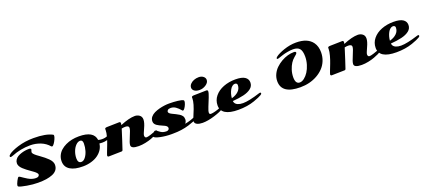

<svg xmlns="http://www.w3.org/2000/svg" viewBox="73 -2120 7664 3476"><g transform="rotate(-20 3904.5 -382.0)"><path d="M57.6 -38.1Q45.4 -43.9 45.4 -62.5Q45.4 -81.1 75.2 -141.8Q105 -202.6 122.1 -202.6Q131.8 -202.6 152.3 -189.2Q172.9 -175.8 200 -156.7Q227.1 -137.7 258.8 -119.1Q335.9 -73.2 408.7 -73.2Q444.8 -73.2 460.4 -87.9Q476.1 -102.5 476.1 -117.4Q476.1 -132.3 459.5 -151.1Q442.9 -169.9 416.3 -189.9Q389.6 -210 357.4 -232.2Q325.2 -254.4 293 -279.3Q260.7 -304.2 234.4 -329.1Q174.3 -385.7 174.3 -439.5Q174.3 -477.5 194.6 -508.3Q214.8 -539.1 246.3 -558.1Q277.8 -577.1 317.9 -589.8Q389.6 -613.3 465.8 -613.3Q486.8 -613.3 497.1 -606.9Q507.3 -600.6 507.3 -592.3Q507.3 -584 500 -567.1Q492.7 -550.3 492.7 -537.1Q492.7 -523.9 510.5 -503.4Q528.3 -482.9 556.6 -461.4Q585 -439.9 619.1 -415.5Q653.3 -391.1 687.5 -363.8Q721.7 -336.4 750 -308.1Q814 -244.1 814 -184.3Q814 -124.5 783 -84.5Q752 -44.4 696.8 -22.5Q641.6 -0.5 575.7 9.5Q509.8 19.5 415 19.5Q320.3 19.5 206.3 -0.2Q92.3 -20 57.6 -38.1ZM866.2 -516.1Q802.2 -592.3 707.8 -629.6Q613.3 -667 510.7 -667Q322.8 -667 148.4 -596.2Q125 -586.9 115.2 -586.9Q95.7 -586.9 95.7 -605.5Q95.7 -620.6 121.8 -641.6Q147.9 -662.6 197 -684.8Q246.1 -707 308.1 -726.1Q449.7 -769.5 611.8 -769.5Q851.6 -769.5 973.6 -702.1Q980.5 -698.2 979.7 -679Q979 -659.7 961.9 -619.6Q944.8 -579.6 920.7 -545.4Q896.5 -511.2 879.4 -511.2Q875 -516.1 866.2 -516.1Z M1039.1 -32.7Q947.3 -87.9 947.3 -200.2Q947.3 -258.8 971.4 -310.3Q995.6 -361.8 1037.8 -399.4Q1080.1 -437 1136.2 -463.9Q1248.5 -518.1 1393.6 -518.1Q1678.7 -518.1 1701.7 -337.4Q1735.8 -326.2 1772.2 -326.2Q1808.6 -326.2 1833 -331.5Q1857.4 -336.9 1879.2 -347.7Q1900.9 -358.4 1910.2 -358.4Q1928.7 -358.4 1928.7 -340.3Q1928.7 -322.3 1899.9 -302.7Q1845.7 -265.6 1756.3 -265.6Q1722.7 -265.6 1701.7 -269Q1686 -146 1574.7 -64.5Q1521.5 -25.4 1444.1 -2.9Q1366.7 19.5 1283.9 19.5Q1201.2 19.5 1142.1 6.6Q1083 -6.3 1039.1 -32.7ZM1216.3 -157.2Q1216.3 -66.9 1282.2 -66.9Q1324.2 -66.9 1360.6 -112.8Q1397 -158.7 1417.2 -226.6Q1437.5 -294.4 1437.5 -365Q1437.5 -435.5 1388.2 -435.5Q1345.2 -435.5 1304.9 -395Q1264.6 -354.5 1240.5 -289.8Q1216.3 -225.1 1216.3 -157.2Z M2744.6 -139.2Q2762.7 -139.2 2762.7 -122.3Q2762.7 -105.5 2744.9 -92.8Q2727.1 -80.1 2692.4 -63.7Q2657.7 -47.4 2606.2 -27.8Q2554.7 -8.3 2487.1 5.6Q2419.4 19.5 2357.9 19.5Q2212.9 19.5 2212.9 -46.9Q2212.9 -89.8 2262 -200.4Q2311 -311 2311 -349.6Q2311 -393.1 2243.2 -393.1Q2212.4 -393.1 2173.3 -385.3Q2154.8 -319.8 2107.2 -177.2Q2059.6 -34.7 2053.5 -15.1Q2047.4 4.4 2027.3 4.4L1775.9 9.8Q1770.5 9.8 1763.9 3.2Q1757.3 -3.4 1757.3 -12.5Q1757.3 -21.5 1778.1 -76.4Q1798.8 -131.3 1824 -194.6Q1849.1 -257.8 1869.9 -333.7Q1890.6 -409.7 1890.6 -459.5L1890.1 -478Q1890.1 -502.4 1937.5 -502.4L2168.9 -507.8Q2181.6 -507.8 2188 -500.2Q2194.3 -492.7 2194.3 -481.7Q2194.3 -470.7 2189 -446.3Q2360.8 -518.1 2471.2 -518.1Q2518.1 -518.1 2556.6 -492.2Q2599.6 -463.4 2599.6 -404.8Q2599.6 -344.7 2554.2 -247.6Q2508.8 -150.4 2508.8 -127.4Q2508.8 -82 2544.9 -82Q2567.9 -82 2623.3 -99.4Q2678.7 -116.7 2705.3 -127.9Q2731.9 -139.2 2744.6 -139.2Z M3022.5 19Q3010.3 19.5 2986.3 19.5Q2874 19.5 2774.7 -1.5Q2675.3 -22.5 2657.2 -50.3Q2651.4 -59.1 2651.4 -72.3Q2651.4 -85.4 2682.6 -114.5Q2713.9 -143.6 2725.6 -143.6Q2737.3 -143.6 2749.8 -135Q2762.2 -126.5 2777.3 -114.3Q2792.5 -102.1 2811 -89.8Q2855.5 -60.5 2918 -60.5Q2942.9 -60.5 2958.3 -73.2Q2973.6 -85.9 2973.6 -105.2Q2973.6 -124.5 2960.7 -138.7Q2947.8 -152.8 2927 -163.3Q2906.2 -173.8 2881.3 -184.3Q2856.4 -194.8 2831.3 -207.3Q2806.2 -219.7 2785.2 -234.4Q2738.8 -267.1 2738.8 -315.7Q2738.8 -364.3 2768.3 -399.9Q2797.9 -435.5 2842.8 -457Q2887.7 -478.5 2944.3 -493.2Q3043.9 -518.1 3132.6 -518.1Q3221.2 -518.1 3297.6 -509Q3374 -500 3402.8 -482.4Q3410.6 -478 3410.6 -459.2Q3410.6 -440.4 3397.5 -405.5Q3384.3 -370.6 3364 -341.1Q3343.8 -311.5 3327.6 -311.5Q3321.3 -311.5 3316.9 -316.9Q3270.5 -372.6 3226.8 -402.6Q3183.1 -432.6 3131.8 -432.6Q3092.8 -432.6 3075.9 -416.7Q3059.1 -400.9 3059.1 -383.8Q3059.1 -366.7 3077.9 -351.1Q3096.7 -335.4 3124.8 -322.8Q3152.8 -310.1 3185.8 -293.2Q3218.8 -276.4 3246.8 -259Q3274.9 -241.7 3293.7 -215.6Q3312.5 -189.5 3312.5 -149.9Q3312.5 -110.4 3283.7 -72.8Q3404.8 -97.2 3473.1 -132.8Q3484.9 -139.2 3493.2 -139.2Q3511.7 -139.2 3511.7 -120.6Q3511.7 -105 3492.7 -92Q3473.6 -79.1 3429.7 -60.8Q3385.7 -42.5 3325.2 -23.9Q3184.1 19 3022.5 19Z M3920.9 -688.5Q3920.9 -636.2 3863 -597.4Q3805.2 -558.6 3741 -558.6Q3676.8 -558.6 3641.1 -584.7Q3605.5 -610.8 3605.5 -648.4Q3605.5 -686 3632.8 -716.8Q3660.2 -747.6 3703.9 -765.1Q3747.6 -782.7 3798.8 -782.7Q3850.1 -782.7 3885.5 -755.6Q3920.9 -728.5 3920.9 -688.5ZM3783.7 -82.5Q3816.9 -82.5 3873.8 -98.4Q3930.7 -114.3 3956.5 -126.7Q3982.4 -139.2 3992.7 -139.2Q4013.2 -139.2 4013.2 -118.7Q4013.2 -109.4 3998 -97.7Q3948.2 -60.5 3818.8 -20.5Q3689.5 19.5 3587.9 19.5Q3524.9 19.5 3482.4 -0.5Q3439.9 -20.5 3439.9 -61.5Q3439.9 -86.4 3482.4 -183.6Q3562.5 -367.7 3562.5 -460.9L3562 -479.5Q3562 -503.9 3609.4 -503.9L3850.6 -509.3Q3863.3 -509.3 3869.6 -501.7Q3876 -494.1 3876 -484.9Q3876 -451.2 3845.2 -373.8Q3814.5 -296.4 3783.7 -221.7Q3752.9 -147 3752.9 -114.7Q3752.9 -82.5 3783.7 -82.5Z M4746.6 -139.2Q4763.7 -139.2 4763.7 -123.3Q4763.7 -107.4 4740.5 -94Q4717.3 -80.6 4683.1 -65.2Q4648.9 -49.8 4588.9 -28.8Q4450.7 19.5 4276.9 19.5Q3946.8 19.5 3946.8 -183.6Q3946.8 -282.7 4009.5 -359.6Q4072.3 -436.5 4177.7 -477.3Q4283.2 -518.1 4407.7 -518.1Q4532.2 -518.1 4590.1 -479.5Q4647.9 -440.9 4647.9 -373.5Q4647.9 -304.2 4592.5 -260.3Q4537.1 -216.3 4445.3 -194.8Q4353 -173.3 4233.9 -164.6Q4241.7 -88.9 4342.3 -70.3Q4368.2 -65.9 4397 -65.9Q4511.2 -65.9 4726.6 -134.8Q4739.7 -139.2 4746.6 -139.2ZM4234.4 -218.3Q4319.3 -241.7 4368.7 -290Q4418 -338.4 4418 -406.7Q4418 -424.8 4406.2 -435.5Q4394.5 -446.3 4370.8 -446.3Q4347.2 -446.3 4321.5 -425.8Q4295.9 -405.3 4278.3 -372.1Q4241.2 -303.2 4234.4 -218.3Z M5554.2 -530.8Q5473.1 -464.8 5430.7 -335Q5408.2 -264.6 5408.2 -192.4Q5408.2 -65.9 5490.7 -65.9Q5532.7 -65.9 5577.6 -100.6Q5622.6 -135.3 5658.4 -190.7Q5694.3 -246.1 5717.5 -322.3Q5740.7 -398.4 5740.7 -474.6Q5740.7 -582 5702.6 -627.4Q5664.6 -672.9 5574.7 -672.9Q5524.9 -672.9 5467.3 -662.1Q5409.7 -651.4 5369.9 -638.4Q5330.1 -625.5 5298.3 -614.7Q5266.6 -604 5261.7 -604Q5243.7 -604 5243.7 -618.7Q5243.7 -630.4 5267.8 -649.2Q5292 -668 5335 -688.7Q5377.9 -709.5 5430.2 -727.5Q5551.8 -769.5 5668 -769.5Q5891.1 -769.5 5983.4 -639.6Q6037.6 -563 6037.6 -450.2Q6037.6 -364.7 6007.8 -289.8Q5978 -214.8 5924.8 -158.7Q5871.6 -102.5 5799.8 -62Q5654.8 19.5 5471.2 19.5Q5111.8 19.5 5111.8 -226.1Q5111.8 -294.9 5141.6 -358.2Q5171.4 -421.4 5220 -468Q5268.6 -514.6 5329.1 -549.8Q5452.1 -620.1 5576.2 -620.1Q5595.7 -620.1 5604.2 -613Q5612.8 -606 5612.8 -598.6Q5612.8 -591.3 5610.6 -586.2Q5608.4 -581.1 5602.1 -574.2Q5595.7 -567.4 5590.8 -562.5Q5578.6 -551.8 5554.2 -530.8Z M7040.5 -139.2Q7058.6 -139.2 7058.6 -122.3Q7058.6 -105.5 7040.8 -92.8Q7022.9 -80.1 6988.3 -63.7Q6953.6 -47.4 6902.1 -27.8Q6850.6 -8.3 6783 5.6Q6715.3 19.5 6653.8 19.5Q6508.8 19.5 6508.8 -46.9Q6508.8 -89.8 6557.9 -200.4Q6606.9 -311 6606.9 -349.6Q6606.9 -393.1 6539.1 -393.1Q6508.3 -393.1 6469.2 -385.3Q6450.7 -319.8 6403.1 -177.2Q6355.5 -34.7 6349.4 -15.1Q6343.3 4.4 6323.2 4.4L6071.8 9.8Q6066.4 9.8 6059.8 3.2Q6053.2 -3.4 6053.2 -12.5Q6053.2 -21.5 6074 -76.4Q6094.7 -131.3 6119.9 -194.6Q6145 -257.8 6165.8 -333.7Q6186.5 -409.7 6186.5 -459.5L6186 -478Q6186 -502.4 6233.4 -502.4L6464.8 -507.8Q6477.5 -507.8 6483.9 -500.2Q6490.2 -492.7 6490.2 -481.7Q6490.2 -470.7 6484.9 -446.3Q6656.7 -518.1 6767.1 -518.1Q6814 -518.1 6852.5 -492.2Q6895.5 -463.4 6895.5 -404.8Q6895.5 -344.7 6850.1 -247.6Q6804.7 -150.4 6804.7 -127.4Q6804.7 -82 6840.8 -82Q6863.8 -82 6919.2 -99.4Q6974.6 -116.7 7001.2 -127.9Q7027.8 -139.2 7040.5 -139.2Z M7792 -139.2Q7809.1 -139.2 7809.1 -123.3Q7809.1 -107.4 7785.9 -94Q7762.7 -80.6 7728.5 -65.2Q7694.3 -49.8 7634.3 -28.8Q7496.1 19.5 7322.3 19.5Q6992.2 19.5 6992.2 -183.6Q6992.2 -282.7 7054.9 -359.6Q7117.7 -436.5 7223.1 -477.3Q7328.6 -518.1 7453.1 -518.1Q7577.6 -518.1 7635.5 -479.5Q7693.4 -440.9 7693.4 -373.5Q7693.4 -304.2 7637.9 -260.3Q7582.5 -216.3 7490.7 -194.8Q7398.4 -173.3 7279.3 -164.6Q7287.1 -88.9 7387.7 -70.3Q7413.6 -65.9 7442.4 -65.9Q7556.6 -65.9 7772 -134.8Q7785.2 -139.2 7792 -139.2ZM7279.8 -218.3Q7364.7 -241.7 7414.1 -290Q7463.4 -338.4 7463.4 -406.7Q7463.4 -424.8 7451.7 -435.5Q7439.9 -446.3 7416.3 -446.3Q7392.6 -446.3 7366.9 -425.8Q7341.3 -405.3 7323.7 -372.1Q7286.6 -303.2 7279.8 -218.3Z"/></g></svg>

Font: Sonsie One
Style: Regular
Weight: 400
Designer: Riccardo De Franceschi
Foundry: Sorkin Type Co
Version: Version 1.003